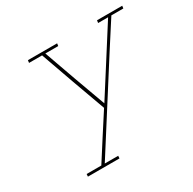

<svg xmlns="http://www.w3.org/2000/svg" viewBox="-141 -521 923 917"><g transform="rotate(-30 321.0 -62.5)"><path d="M93 236 92 250H266L267 236H193Q289 86 383 -62.5Q477 -211 574 -361H640L642 -375H503L501 -361H556Q500 -273 444 -185Q388 -97 335 -14Q303 -101 272 -187Q241 -273 210 -361H281L283 -375H122L120 -361H192Q224 -269 257 -178Q290 -87 323 4Q286 61 248.5 119.5Q211 178 174 236Z"/></g></svg>

Font: Josefin Slab Thin Thin
Style: Italic
Weight: 250
Italic angle: -12°
Version: Version 2.000